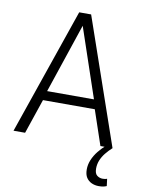

<svg xmlns="http://www.w3.org/2000/svg" viewBox="-99 -775 783 1062"><g transform="rotate(10 292.0 -244.0)"><path d="M14 0 258 -708H325L570 0H502L436 -195H145L79 0ZM159 -248H422L290 -638ZM531 220Q509 220 490.5 211.5Q472 203 461 186Q450 169 450 140Q450 113 461 86.5Q472 60 491.5 35.5Q511 11 536 -10L570 0Q550 18 534 38Q518 58 509 80Q500 102 500 127Q500 155 514 165.5Q528 176 545 176Q553 176 559 175Q565 174 570 172L575 212Q566 216 555.5 218Q545 220 531 220Z"/></g></svg>

Font: Georama ExtraCondensed Thin Light
Style: Regular
Weight: 300
Version: Version 1.001